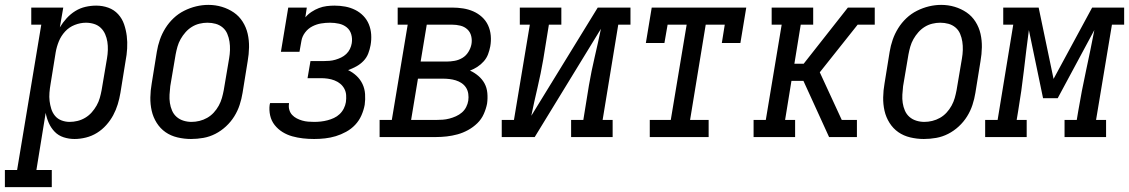

<svg xmlns="http://www.w3.org/2000/svg" viewBox="-80 -561 4622 786"><path d="M-60 205V135H-10L89 -460H48V-530H179L165 -449Q177 -469 193 -486.5Q209 -504 228.5 -516Q248 -528 270 -533Q292 -538 314 -538Q314 -538 314 -538Q314 -538 314 -538Q340 -538 363.5 -529.5Q387 -521 403.5 -503Q420 -485 428 -461.5Q436 -438 439 -413.5Q442 -389 440.5 -362.5Q439 -336 434 -311L413 -181Q409 -157 402 -134Q395 -111 383.5 -89.5Q372 -68 355 -49Q338 -30 317 -17Q296 -4 272 2Q248 8 225 8Q202 8 180.5 1Q159 -6 144 -21.5Q129 -37 120 -57Q111 -77 107 -99L69 135H132V205ZM205 -62Q221 -62 237.5 -66Q254 -70 269 -79Q284 -88 295.5 -101Q307 -114 315.5 -129Q324 -144 328.5 -160Q333 -176 336 -192L358 -322Q361 -339 361.5 -356.5Q362 -374 359.5 -390Q357 -406 350.5 -421Q344 -436 332.5 -447Q321 -458 305 -463Q289 -468 272 -468Q249 -468 226 -459Q203 -450 186.5 -432Q170 -414 161 -392Q152 -370 148 -347L127 -217Q124 -200 122.5 -182Q121 -164 123 -147.5Q125 -131 130 -115Q135 -99 145.5 -86.5Q156 -74 172 -68Q188 -62 205 -62Z M702 8Q674 8 646.5 1.5Q619 -5 597.5 -20Q576 -35 561.5 -58Q547 -81 541 -107.5Q535 -134 535.5 -162.5Q536 -191 541 -219L562 -349Q566 -374 574.5 -398.5Q583 -423 597 -445.5Q611 -468 630.5 -486.5Q650 -505 674 -517Q698 -529 723 -535Q748 -541 773 -541Q802 -541 828.5 -533Q855 -525 877 -510Q899 -495 913.5 -472Q928 -449 934 -422.5Q940 -396 939.5 -367.5Q939 -339 934 -311L913 -181Q909 -156 901 -131.5Q893 -107 879 -84.5Q865 -62 845 -43.5Q825 -25 801.5 -13Q778 -1 752.5 3.5Q727 8 702 8ZM704 -62Q720 -62 736.5 -66Q753 -70 768 -78.5Q783 -87 795 -100Q807 -113 815.5 -128.5Q824 -144 828.5 -160Q833 -176 836 -192L858 -322Q861 -339 861.5 -356.5Q862 -374 859.5 -390.5Q857 -407 850.5 -422.5Q844 -438 831.5 -448.5Q819 -459 803 -463.5Q787 -468 769 -468Q753 -468 736.5 -464Q720 -460 705.5 -451Q691 -442 679.5 -429Q668 -416 659.5 -401Q651 -386 646.5 -370Q642 -354 639 -338L617 -208Q615 -191 614 -173.5Q613 -156 615.5 -139.5Q618 -123 624.5 -108Q631 -93 643 -82.5Q655 -72 671 -67Q687 -62 704 -62Z M1206 8Q1183 8 1160.5 5.5Q1138 3 1116.5 -3Q1095 -9 1076.5 -20.5Q1058 -32 1044.5 -49Q1031 -66 1026 -88Q1021 -110 1024 -133Q1025 -134 1025 -136Q1025 -138 1026 -139H1103Q1103 -138 1103 -137.5Q1103 -137 1103 -136Q1101 -123 1104.5 -111Q1108 -99 1116 -90.5Q1124 -82 1134.5 -76.5Q1145 -71 1157 -67.5Q1169 -64 1181.5 -63Q1194 -62 1206 -62Q1220 -62 1233.5 -63.5Q1247 -65 1260.5 -68.5Q1274 -72 1287 -78Q1300 -84 1310.5 -94Q1321 -104 1327.5 -117Q1334 -130 1336 -143Q1338 -158 1337 -172Q1336 -186 1329.5 -198Q1323 -210 1312.5 -218.5Q1302 -227 1289 -232Q1276 -237 1262 -239Q1248 -241 1234 -241H1179L1191 -311H1245Q1257 -311 1269 -312Q1281 -313 1293 -316.5Q1305 -320 1316.5 -325.5Q1328 -331 1337.5 -340Q1347 -349 1352.5 -360.5Q1358 -372 1360 -384Q1363 -403 1358 -420.5Q1353 -438 1339.5 -449Q1326 -460 1308 -464Q1290 -468 1271 -468Q1253 -468 1234.5 -465Q1216 -462 1198.5 -453Q1181 -444 1169 -428Q1157 -412 1154 -394L1146 -349H1070L1100 -530H1176L1170 -490Q1181 -503 1195.5 -512.5Q1210 -522 1225.5 -528Q1241 -534 1257.5 -536Q1274 -538 1289 -538Q1312 -538 1333.5 -534Q1355 -530 1374 -520.5Q1393 -511 1407.5 -496Q1422 -481 1430 -461.5Q1438 -442 1439.5 -420Q1441 -398 1437 -376Q1434 -359 1427.5 -342Q1421 -325 1408 -311.5Q1395 -298 1378.5 -289Q1362 -280 1345 -274Q1364 -265 1379.5 -250.5Q1395 -236 1404 -217Q1413 -198 1414.5 -176Q1416 -154 1413 -132Q1409 -110 1399.5 -88.5Q1390 -67 1374 -50Q1358 -33 1337 -21.5Q1316 -10 1294.5 -3.5Q1273 3 1250.5 5.5Q1228 8 1206 8Z M1474 0V-70H1524L1589 -460H1548V-530H1771Q1794 -530 1816 -526.5Q1838 -523 1857.5 -514.5Q1877 -506 1893 -491.5Q1909 -477 1918 -457.5Q1927 -438 1929 -415.5Q1931 -393 1927 -371Q1924 -355 1918 -339Q1912 -323 1900.5 -310Q1889 -297 1874.5 -287.5Q1860 -278 1844 -272Q1862 -264 1878 -250.5Q1894 -237 1903.5 -219.5Q1913 -202 1915 -180.5Q1917 -159 1914 -137Q1910 -116 1900.5 -94.5Q1891 -73 1874 -56.5Q1857 -40 1836 -28.5Q1815 -17 1793 -11Q1771 -5 1749 -2.5Q1727 0 1706 0ZM1642 -309H1748Q1764 -309 1781 -312Q1798 -315 1813 -324Q1828 -333 1837.5 -348.5Q1847 -364 1850 -380Q1853 -397 1849 -413.5Q1845 -430 1833 -441Q1821 -452 1804.5 -456Q1788 -460 1771 -460H1667ZM1603 -70H1706Q1719 -70 1732.5 -71Q1746 -72 1759.5 -75.5Q1773 -79 1786.5 -85Q1800 -91 1811 -100.5Q1822 -110 1828.5 -123Q1835 -136 1837 -149Q1839 -163 1837 -177Q1835 -191 1828 -202Q1821 -213 1810 -220.5Q1799 -228 1786 -232Q1773 -236 1759.5 -237.5Q1746 -239 1732 -239H1631Z M1974 0V-70H2024L2089 -460H2048V-530H2218V-460H2167L2144 -318Q2134 -260 2120.5 -202.5Q2107 -145 2095 -87L2367 -530H2501V-460H2451L2387 -70H2428V0H2258V-70H2308L2331 -212Q2341 -270 2354.5 -327.5Q2368 -385 2380 -443L2109 0Z M2580 0V-70H2666L2731 -460H2653L2640 -385H2564L2588 -530H2975L2951 -385H2875L2887 -460H2809L2745 -70H2821V0Z M3005 0V-70H3055L3120 -460H3079V-530H3249V-460H3198L3172 -300H3210L3391 -530H3501V-460H3431L3276 -265L3366 -70H3428V0H3314L3241 -160L3209 -230H3160L3134 -70H3175V0Z M3702 8Q3674 8 3646.5 1.5Q3619 -5 3597.5 -20Q3576 -35 3561.5 -58Q3547 -81 3541 -107.5Q3535 -134 3535.5 -162.5Q3536 -191 3541 -219L3562 -349Q3566 -374 3574.5 -398.5Q3583 -423 3597 -445.5Q3611 -468 3630.5 -486.5Q3650 -505 3674 -517Q3698 -529 3723 -535Q3748 -541 3773 -541Q3802 -541 3828.5 -533Q3855 -525 3877 -510Q3899 -495 3913.5 -472Q3928 -449 3934 -422.5Q3940 -396 3939.5 -367.5Q3939 -339 3934 -311L3913 -181Q3909 -156 3901 -131.5Q3893 -107 3879 -84.5Q3865 -62 3845 -43.5Q3825 -25 3801.5 -13Q3778 -1 3752.5 3.5Q3727 8 3702 8ZM3704 -62Q3720 -62 3736.5 -66Q3753 -70 3768 -78.5Q3783 -87 3795 -100Q3807 -113 3815.5 -128.5Q3824 -144 3828.5 -160Q3833 -176 3836 -192L3858 -322Q3861 -339 3861.5 -356.5Q3862 -374 3859.5 -390.5Q3857 -407 3850.5 -422.5Q3844 -438 3831.5 -448.5Q3819 -459 3803 -463.5Q3787 -468 3769 -468Q3753 -468 3736.5 -464Q3720 -460 3705.5 -451Q3691 -442 3679.5 -429Q3668 -416 3659.5 -401Q3651 -386 3646.5 -370Q3642 -354 3639 -338L3617 -208Q3615 -191 3614 -173.5Q3613 -156 3615.5 -139.5Q3618 -123 3624.5 -108Q3631 -93 3643 -82.5Q3655 -72 3671 -67Q3687 -62 3704 -62Z M3953 0V-70H4004L4068 -460H4027V-530H4172L4233 -238L4391 -530H4522V-460H4472L4407 -70H4448V0H4278V-70H4328L4334 -106Q4348 -189 4366 -272Q4384 -355 4400 -438L4250 -159H4190L4132 -438Q4121 -355 4111.5 -272Q4102 -189 4088 -106L4082 -70H4123V0Z"/></svg>

Font: Iosevka Curly Slab Oblique
Style: Regular
Weight: 400
Italic angle: -9°
Monospace: yes
Designer: Belleve Invis
Foundry: Belleve Invis
Version: Version 11.1.0; ttfautohint (v1.8.3)